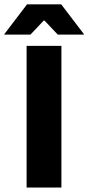

<svg xmlns="http://www.w3.org/2000/svg" viewBox="-62 -846 399 866"><path d="M215 0H58V-639H215ZM60 -826.5H214L316.5 -692V-690H198.5L139 -753H135L75.5 -690H-42.5V-692Z"/></svg>

Font: Anek Gurmukhi
Style: Bold
Weight: 700
Designer: Sarang Kulkarni (Gurmukhi), Yesha Goshar (Latin)
Foundry: Ek Type
Version: Version 1.003